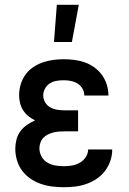

<svg xmlns="http://www.w3.org/2000/svg" viewBox="-20 -776 540 804"><path d="M248 8Q223 8 198.5 5Q174 2 151 -6Q128 -14 107.5 -28Q87 -42 72.5 -61.5Q58 -81 51 -105Q44 -129 44 -153Q44 -172 49 -191.5Q54 -211 65.5 -226.5Q77 -242 93 -253Q109 -264 127 -272Q112 -279 99 -289.5Q86 -300 77 -314Q68 -328 64 -344.5Q60 -361 60 -377Q60 -400 66.5 -422Q73 -444 86 -462.5Q99 -481 118 -494Q137 -507 158.5 -514.5Q180 -522 202.5 -525Q225 -528 247 -528Q270 -528 292.5 -525Q315 -522 336 -514.5Q357 -507 375.5 -493.5Q394 -480 407 -462Q420 -444 427 -422Q434 -400 434 -377V-376H333Q333 -391 325.5 -404.5Q318 -418 305 -426Q292 -434 277 -437Q262 -440 247 -440Q232 -440 217 -437.5Q202 -435 189 -427Q176 -419 168.5 -405Q161 -391 161 -376Q161 -361 169 -347.5Q177 -334 190.5 -326.5Q204 -319 219.5 -316.5Q235 -314 250 -314H307V-226H250Q238 -226 226 -225Q214 -224 202.5 -221Q191 -218 180 -212.5Q169 -207 161 -198.5Q153 -190 149 -178Q145 -166 145 -155Q145 -137 154 -120.5Q163 -104 178.5 -95Q194 -86 212 -83Q230 -80 248 -80Q265 -80 282 -83Q299 -86 314 -94.5Q329 -103 339 -118Q349 -133 349 -150H450Q450 -126 442 -102.5Q434 -79 419.5 -60Q405 -41 385 -27.5Q365 -14 342.5 -6Q320 2 296 5Q272 8 248 8ZM206 -600 218 -756H310L281 -600Z"/></svg>

Font: Iosevka Custom Semibold
Style: Regular
Weight: 600
Designer: Belleve Invis
Foundry: Belleve Invis
Version: Version 27.0.2; ttfautohint (v1.8.4)